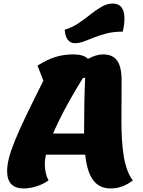

<svg xmlns="http://www.w3.org/2000/svg" viewBox="-20 -1031 807 1080"><path d="M113 29Q20 29 20 -69Q20 -100 30 -140.5Q40 -181 63.5 -239Q87 -297 126.5 -379.5Q166 -462 224 -577L191 -662Q247 -697 293.5 -711Q340 -725 393 -725Q450 -725 475 -700Q522 -725 559 -725Q614 -725 639 -690Q664 -655 664 -578Q664 -517 663.5 -459Q663 -401 663 -347.5Q663 -294 666 -246Q669 -198 675.5 -156Q682 -114 694.5 -78.5Q707 -43 727 -16Q669 29 602 29Q562 29 533.5 10.5Q505 -8 487 -46.5Q469 -85 461 -146Q453 -207 453 -292Q453 -379 454.5 -457Q456 -535 459 -593H447Q381 -487 332.5 -393.5Q284 -300 258 -227Q232 -154 232 -110Q232 -55 253 -16Q225 4 187 16.5Q149 29 113 29ZM178 -161 200 -280H546L526 -161ZM400 -788Q376 -788 361 -808Q346 -828 344 -864Q383 -875 418.5 -898.5Q454 -922 486.5 -948Q519 -974 550.5 -992.5Q582 -1011 614 -1011Q680 -1011 680 -926Q680 -909 677.5 -890Q675 -871 670 -853Q619 -853 580 -843Q541 -833 510 -820.5Q479 -808 452.5 -798Q426 -788 400 -788Z"/></svg>

Font: Lemonada
Style: Regular
Weight: 400
Designer: Mohamed Gaber (Arabic), Eduardo Tunni (Latin)
Foundry: Kief Type Foundry
Version: Version 4.005